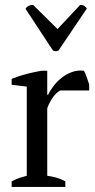

<svg xmlns="http://www.w3.org/2000/svg" viewBox="-20 -736 373 756"><path d="M217.3 -379.9Q212.4 -377.4 205.8 -372.1Q199.2 -366.7 192.4 -358.2Q185.5 -349.6 178.7 -337.6Q171.9 -325.7 166 -309.6V-43.9Q184.1 -41.5 201.7 -36.6Q219.2 -31.7 237.3 -22V0H25.9V-22Q43 -31.2 57.1 -35.6Q71.3 -40 85.4 -43.9V-395L25.9 -402.3V-425.3Q55.7 -437.5 85.7 -445.1Q115.7 -452.6 143.6 -457.5H166V-362.8H169.4Q177.7 -380.4 191.7 -398.4Q205.6 -416.5 223.9 -430.7Q242.2 -444.8 264.2 -452.6Q286.1 -460.4 310.5 -457.5Q316.4 -446.3 321.3 -432.6Q326.2 -418.9 331.1 -403.3V-379.9ZM295.4 -716.3Q303.7 -717.3 311.3 -712.9Q318.8 -708.5 321.8 -702.1L210.4 -537.1Q206.5 -534.7 200.2 -534.4Q193.8 -534.2 188.5 -537.1L80.6 -701.2Q83.5 -708 92.5 -712.6Q101.6 -717.3 110.8 -716.3L206.5 -621.6Z"/></svg>

Font: PT Astra Serif
Style: Regular
Weight: 400
Designer: A.Korolkova, I. Chaeva
Foundry: ParaType Ltd
Version: Version 1.002